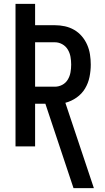

<svg xmlns="http://www.w3.org/2000/svg" viewBox="-20 -755 540 990"><path d="M359 215 326 116 214 -220H161V0H60V-735H161V-625H263Q289 -625 314.5 -619.5Q340 -614 362.5 -601Q385 -588 402 -568Q419 -548 429.5 -524Q440 -500 444 -474Q448 -448 448 -422Q448 -390 441.5 -358Q435 -326 418.5 -298.5Q402 -271 375 -252Q348 -233 317 -225L464 215ZM161 -308H263Q283 -308 301 -317.5Q319 -327 329.5 -344.5Q340 -362 343.5 -382Q347 -402 347 -422Q347 -442 343.5 -462Q340 -482 329.5 -499.5Q319 -517 301 -527Q283 -537 263 -537H161Z"/></svg>

Font: Iosevka Custom Semibold
Style: Regular
Weight: 600
Designer: Belleve Invis
Foundry: Belleve Invis
Version: Version 27.0.2; ttfautohint (v1.8.4)